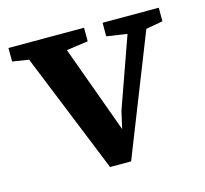

<svg xmlns="http://www.w3.org/2000/svg" viewBox="-79 -578 717 670"><g transform="rotate(-15 279.5 -243.5)"><path d="M345 -441V-490H548V-441L487 -430L316 3H240L64 -432L5 -441V-490H278V-441L200 -430L315 -114L329 -176L419 -430Z"/></g></svg>

Font: Source Serif 4 SmText Semibold
Style: Regular
Weight: 600
Designer: Frank Grießhammer
Foundry: Adobe
Version: Version 4.005;hotconv 1.1.0;makeotfexe 2.6.0